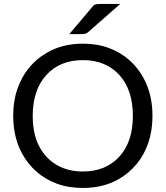

<svg xmlns="http://www.w3.org/2000/svg" viewBox="-20 -946 840 974"><path d="M400.5 7.5Q327 7.5 267.8 -14.5Q208.5 -36.5 164.2 -76Q120 -115.5 91.5 -168Q47 -251 47 -358.5Q47 -433.5 68.2 -494.8Q89.5 -556 127.2 -602Q165 -648 216 -677.5Q295.5 -724.5 400.5 -724.5Q474 -724.5 533.2 -702.2Q592.5 -680 636.8 -640.5Q681 -601 709 -548.5Q753.5 -466 753.5 -358.5Q753.5 -283 732.5 -221.8Q711.5 -160.5 673.8 -114.8Q636 -69 585 -39Q506 7.5 400.5 7.5ZM400.5 -76Q516 -76 585 -151Q654 -226 654 -358.5Q654 -490.5 585 -566Q516 -641 400.5 -641Q283.5 -641 214.8 -565.2Q146 -489.5 146 -358.5Q146 -266 178.8 -204Q211.5 -142 266.5 -110Q324 -76 400.5 -76ZM395.5 -773H331.5L447.5 -910Q454 -920 463.2 -923Q472.5 -926 489.5 -926H590L427 -783Q420 -776.5 412.8 -774.8Q405.5 -773 395.5 -773Z"/></svg>

Font: Verano Sans
Style: Regular
Weight: 400
Designer: Lukasz Dziedzic with Adam Twardoch and Botio Nikoltchev
Foundry: tyPoland Lukasz Dziedzic
Version: Version 3.001;December 28, 2019;FontCreator 12.0.0.2547 64-b